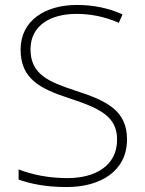

<svg xmlns="http://www.w3.org/2000/svg" viewBox="-20 -744 584 774"><path d="M492 -182C492 -299 410 -338 283 -379C177 -414 103 -444 103 -545C103 -643 186 -688 288 -688C343 -688 400 -678 459 -652L474 -686C416 -712 356 -724 290 -724C163 -724 63 -662 63 -544C63 -426 142 -386 259 -348C383 -307 452 -275 452 -181C452 -75 363 -26 252 -26C172 -26 107 -41 55 -61V-20C102 -4 160 10 249 10C385 10 492 -54 492 -182Z"/></svg>

Font: Noto Sans Myanmar UI ExtraLight
Style: Regular
Weight: 200
Designer: Monotype Design Team
Foundry: Monotype Imaging Inc.
Version: Version 2.103